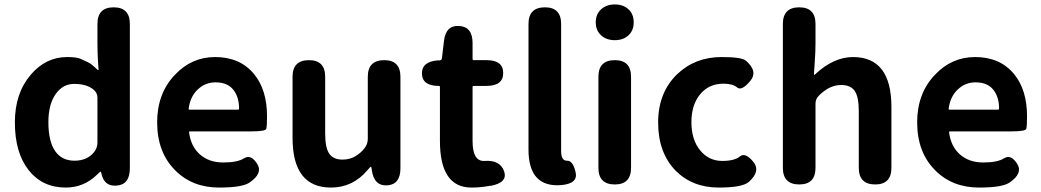

<svg xmlns="http://www.w3.org/2000/svg" viewBox="-20 -831 4689 865"><path d="M276 14Q171 14 109 -64.5Q47 -143 47 -280Q47 -411 119 -495Q187 -574 282 -574Q326 -574 344 -565.5Q362 -557 376.5 -550.5Q391 -544 420 -516Q424 -513 424 -518L421 -562Q419 -601 419 -640V-723Q419 -798 492 -798Q565 -798 565 -723V-73Q565 0 507 5Q448 11 436 -53Q435 -58 433 -58Q431 -58 416 -43Q357 14 276 14ZM404 -146Q419 -165 419 -189V-391Q419 -411 404 -425Q373 -453 314 -453Q264 -453 232 -409Q198 -362 198 -281Q198 -195 228 -151Q258 -107 315.5 -107Q373 -107 404 -146Z M967 14Q846 14 769 -64Q688 -145 688 -280Q688 -411 769 -495Q844 -574 949 -574Q1061 -574 1124 -498Q1183 -427 1183 -307Q1183 -262 1179.5 -250.5Q1176 -239 1108 -239H836Q831 -239 832 -234Q840 -171 881 -135Q922 -99 986 -99Q1050 -99 1080 -118Q1110 -137 1138 -94Q1166 -51 1105 -9Q1072 14 967 14ZM830 -342Q829 -337 834 -337H1052Q1057 -337 1057 -342Q1057 -395 1030.5 -427.5Q1004 -460 951 -460Q905 -460 871 -428Q837 -396 830 -342Z M1471 14Q1298 14 1298 -210V-485Q1298 -560 1372 -560Q1445 -560 1445 -485V-229Q1445 -165 1463.5 -138.5Q1482 -112 1523 -112Q1557 -112 1582.5 -128Q1608 -144 1622 -163Q1637 -182 1637 -206V-485Q1637 -560 1711 -560Q1784 -560 1784 -485V-73Q1784 0 1725 4Q1665 8 1655 -65L1654 -72Q1653 -80 1651 -80Q1649 -80 1636 -65Q1570 14 1471 14Z M2187 6Q2146 14 2104 14Q1962 14 1962 -196V-439Q1962 -444 1957 -444Q1883 -444 1881 -498Q1879 -553 1952 -559H1961Q1970 -560 1971 -569L1980 -645Q1988 -718 2048 -714Q2109 -711 2109 -637V-565Q2109 -560 2114 -560H2172Q2247 -560 2247 -502Q2247 -444 2172 -444H2114Q2109 -444 2109 -439V-196Q2109 -102 2164 -106Q2232 -111 2251 -60Q2269 -9 2192 6Z M2361 -157V-723Q2361 -798 2435 -798Q2508 -798 2508 -723V-151Q2508 -106 2534.5 -107Q2561 -108 2573 -56Q2586 -4 2508 3Q2361 14 2361 -157Z M2750 0Q2676 0 2676 -75V-485Q2676 -560 2750 -560Q2823 -560 2823 -485V-75Q2823 0 2750 0ZM2750 -650Q2712 -650 2688 -672Q2664 -694 2664 -730.5Q2664 -767 2688 -789Q2712 -811 2750 -811Q2788 -811 2811.5 -789Q2835 -767 2835 -730.5Q2835 -694 2811.5 -672Q2788 -650 2750 -650Z M3218 14Q3099 14 3023 -63Q2945 -144 2945 -279Q2945 -414 3031 -497Q3112 -574 3231 -574Q3321 -574 3340 -558Q3397 -509 3359 -465Q3321 -420 3301 -437Q3281 -454 3239 -454Q3174 -454 3134.5 -406.5Q3095 -359 3095 -280.5Q3095 -202 3134 -154Q3173 -106 3234 -106Q3289 -106 3313 -126Q3337 -146 3373 -103Q3409 -60 3353 -11Q3324 14 3218 14Z M3581 0Q3507 0 3507 -75V-723Q3507 -798 3581 -798Q3654 -798 3654 -723V-636Q3654 -597 3651 -558L3647 -497Q3647 -492 3651 -495Q3735 -574 3823 -574Q3996 -574 3996 -349V-75Q3996 0 3923 0Q3849 0 3849 -75V-331Q3849 -395 3830.5 -421.5Q3812 -448 3770 -448Q3738 -448 3710 -432Q3688 -419 3669 -400Q3654 -385 3654 -364V-75Q3654 0 3581 0Z M4391 14Q4270 14 4193 -64Q4112 -145 4112 -280Q4112 -411 4193 -495Q4268 -574 4373 -574Q4485 -574 4548 -498Q4607 -427 4607 -307Q4607 -262 4603.5 -250.5Q4600 -239 4532 -239H4260Q4255 -239 4256 -234Q4264 -171 4305 -135Q4346 -99 4410 -99Q4474 -99 4504 -118Q4534 -137 4562 -94Q4590 -51 4529 -9Q4496 14 4391 14ZM4254 -342Q4253 -337 4258 -337H4476Q4481 -337 4481 -342Q4481 -395 4454.5 -427.5Q4428 -460 4375 -460Q4329 -460 4295 -428Q4261 -396 4254 -342Z"/></svg>

Font: Resource Han Rounded JP
Style: Bold
Weight: 700
Designer: Cyano Hao (round all glyphs); Ryoko NISHIZUKA 西塚涼子 (kana, bopomofo & ideographs); Paul D. Hunt (Latin, Greek & Cyrillic)
Foundry: Cyano Hao
Version: 0.990